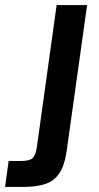

<svg xmlns="http://www.w3.org/2000/svg" viewBox="-124 -516 388 756"><path d="M-104 220 -90 118H-44Q-9 118 3.5 107.5Q16 97 21 64L99 -496H219L139 75Q131 134 110.5 165Q90 196 55.5 208Q21 220 -30 220Z"/></svg>

Font: Host Grotesk SemiBold
Style: Italic
Weight: 600
Italic angle: -8°
Designer: Doğukan Karapınar based on Poppins by Indian Type Foundry, Jonny Pinhorn
Foundry: Element Type
Version: Version 1.001; ttfautohint (v1.8.4.7-5d5b)